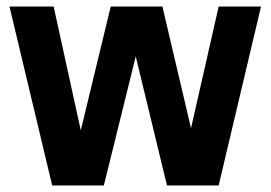

<svg xmlns="http://www.w3.org/2000/svg" viewBox="-20 -567 828 587"><path d="M139.5 0 9 -547H144L227 -168.5L318.5 -547H476.5L564 -175L648.5 -547H778L648.5 0H490.5L395 -394.5L297.5 0Z"/></svg>

Font: Encode Sans Cnd
Style: Bold
Weight: 700
Width: 3
Designer: Multiple Designers
Foundry: Impallari Type
Version: Version 3.002; ttfautohint (v1.8.3) -l 8 -r 50 -G 200 -x 14 